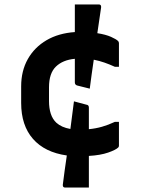

<svg xmlns="http://www.w3.org/2000/svg" viewBox="-20 -766 640 862"><path d="M312 -311 368 -296Q379 -295 379 -283V-186Q410 -189 438 -197Q466 -205 496 -219H514V-112Q514 -107 511 -104Q500 -93 465.5 -81Q431 -69 379 -66V76H272Q261 76 262 63Q266 31 270.5 -2Q275 -35 280 -68Q181 -82 128 -142.5Q75 -203 75 -304V-378Q75 -448 105 -501Q135 -554 189 -585.5Q243 -617 316 -622V-746H424Q435 -746 434 -733Q430 -708 426 -678.5Q422 -649 417 -617Q455 -611 478.5 -600.5Q502 -590 510 -582Q514 -578 514 -572V-466H496Q472 -477 449 -485Q426 -493 401 -498Q396 -465 391.5 -432Q387 -399 383 -368L327 -382Q316 -385 316 -396V-502Q262 -497 231 -467Q200 -437 200 -374V-312Q200 -280 208 -255.5Q216 -231 233 -215Q256 -194 296 -187Q300 -218 304 -249Q308 -280 312 -311Z"/></svg>

Font: Recursive Sn Lnr St SmB
Style: Regular
Weight: 600
Version: Version 1.079;hotconv 1.0.112;makeotfexe 2.5.65598; ttfautoh